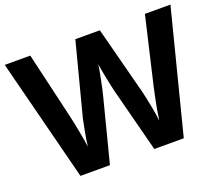

<svg xmlns="http://www.w3.org/2000/svg" viewBox="-119 -934 1204 1053"><g transform="rotate(-20 483.5 -408.0)"><path d="M967 -765 785 -51H613L516 -426Q513 -437 508.5 -459Q504 -481 498.5 -507Q493 -533 489 -556.5Q485 -580 483 -593Q482 -580 477.5 -556.5Q473 -533 468 -507.5Q463 -482 458 -459.5Q453 -437 450 -425L354 -51H182L0 -765H149L240 -375Q244 -358 249 -333.5Q254 -309 259 -282.5Q264 -256 268.5 -231Q273 -206 275 -188Q277 -207 281 -231.5Q285 -256 290 -281.5Q295 -307 299.5 -329.5Q304 -352 308 -365L412 -765H555L659 -365Q662 -352 667 -329.5Q672 -307 677 -281Q682 -255 686 -230.5Q690 -206 692 -188Q695 -213 701 -247.5Q707 -282 714.5 -317Q722 -352 727 -375L818 -765Z"/></g></svg>

Font: Noto Sans Tamil UI
Style: Regular
Weight: 400
Designer: Jelle Bosma - Monotype Design Team
Foundry: Monotype Imaging Inc.
Version: Version 2.004